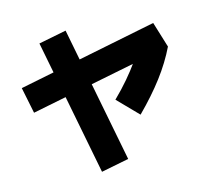

<svg xmlns="http://www.w3.org/2000/svg" viewBox="-121 -941 1242 1155"><g transform="rotate(-15 500.0 -363.5)"><path d="M688 -197 565 -323Q617 -374 657 -421Q697 -468 729 -513L758 -511L72 -374L39 -536L904 -710L953 -550Q910 -461 845 -375Q780 -289 688 -197ZM547 41 375 75 211 -768 383 -802Z"/></g></svg>

Font: Murecho Thin Black
Style: Regular
Weight: 900
Version: Version 1.010